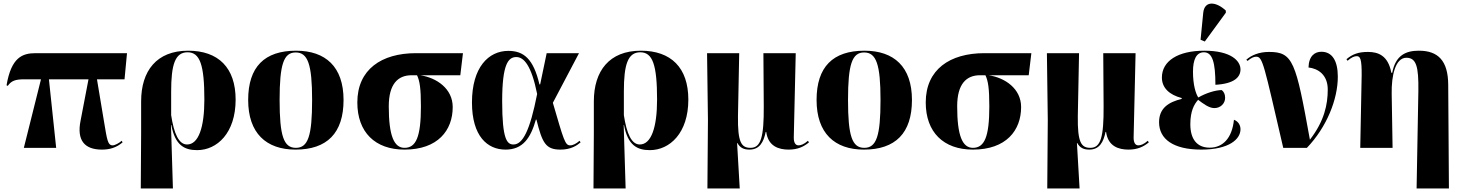

<svg xmlns="http://www.w3.org/2000/svg" viewBox="-20 -837 8287 1087"><path d="M115 0H298L257 -388H481L436 -153C414 -43 458 10 557 10C599 10 638 0 674 -31L669 -40C655 -27 630 -14 618 -14C589 -14 586 -48 569 -148L529 -388H685L699 -536H182C106 -536 44 -512 17 -354L24 -351C44 -380 68 -388 117 -388H212Z M777 230H959L948 -129H950C971 -14 1025 13 1096 13C1209 13 1314 -84 1314 -273C1314 -454 1216 -550 1045 -550C867 -550 779 -436 779 -263V-84ZM1039 -19C993 -19 965 -79 949 -185V-319C949 -471 971 -541 1042 -541C1112 -541 1137 -470 1137 -273C1137 -116 1104 -19 1039 -19Z M1653 10C1831 10 1925 -83 1925 -271C1925 -459 1823 -550 1656 -550C1478 -550 1385 -459 1385 -271C1385 -83 1487 10 1653 10ZM1655 0C1586 0 1563 -67 1563 -271C1563 -473 1586 -540 1654 -540C1723 -540 1747 -473 1747 -271C1747 -67 1724 0 1655 0Z M2270 10C2459 10 2543 -99 2543 -231C2543 -335 2452 -397 2359 -411H2586L2601 -536H2335C2140 -536 2003 -444 2003 -257C2003 -89 2103 10 2270 10ZM2270 0C2211 0 2181 -68 2181 -235C2181 -363 2234 -411 2310 -411H2341C2356 -379 2363 -339 2363 -234C2363 -61 2335 0 2270 0Z M2842 10C2940 10 2984 -55 3014 -160H3017C3050 -28 3069 10 3153 10C3212 10 3246 -13 3267 -31L3261 -40C3243 -24 3224 -14 3208 -14C3179 -14 3172 -43 3110 -255L3258 -536H3075L3038 -359H3034C3000 -505 2944 -549 2858 -549C2745 -549 2652 -455 2652 -257C2652 -65 2740 10 2842 10ZM2887 -19C2851 -19 2823 -46 2823 -264C2823 -473 2857 -514 2903 -514C2945 -514 2988 -469 3021 -305C2980 -96 2939 -19 2887 -19Z M3340 230H3522L3511 -129H3513C3534 -14 3588 13 3659 13C3772 13 3877 -84 3877 -273C3877 -454 3779 -550 3608 -550C3430 -550 3342 -436 3342 -263V-84ZM3602 -19C3556 -19 3528 -79 3512 -185V-319C3512 -471 3534 -541 3605 -541C3675 -541 3700 -470 3700 -273C3700 -116 3667 -19 3602 -19Z M3985 230H4168L4153 -27H4155C4170 0 4191 10 4223 10C4280 10 4303 -32 4315 -90H4318C4329 -8 4390 10 4445 10C4497 10 4531 -7 4560 -31L4554 -40C4532 -20 4513 -14 4501 -14C4485 -14 4473 -27 4474 -61L4485 -536H4302L4304 -235C4305 -61 4288 0 4229 0C4177 0 4156 -31 4158 -180L4165 -536H3983L3988 -157Z M4871 10C5049 10 5143 -83 5143 -271C5143 -459 5041 -550 4874 -550C4696 -550 4603 -459 4603 -271C4603 -83 4705 10 4871 10ZM4873 0C4804 0 4781 -67 4781 -271C4781 -473 4804 -540 4872 -540C4941 -540 4965 -473 4965 -271C4965 -67 4942 0 4873 0Z M5488 10C5677 10 5761 -99 5761 -231C5761 -335 5670 -397 5577 -411H5804L5819 -536H5553C5358 -536 5221 -444 5221 -257C5221 -89 5321 10 5488 10ZM5488 0C5429 0 5399 -68 5399 -235C5399 -363 5452 -411 5528 -411H5559C5574 -379 5581 -339 5581 -234C5581 -61 5553 0 5488 0Z M5909 230H6092L6077 -27H6079C6094 0 6115 10 6147 10C6204 10 6227 -32 6239 -90H6242C6253 -8 6314 10 6369 10C6421 10 6455 -7 6484 -31L6478 -40C6456 -20 6437 -14 6425 -14C6409 -14 6397 -27 6398 -61L6409 -536H6226L6228 -235C6229 -61 6212 0 6153 0C6101 0 6080 -31 6082 -180L6089 -536H5907L5912 -157Z M6801 -602 6920 -765V-777C6866 -828 6799 -836 6792 -764L6777 -612ZM6781 10C6940 10 7003 -50 7003 -105C7003 -127 6992 -149 6966 -159C6955 -51 6900 -1 6829 -1C6755 -1 6719 -51 6719 -134C6719 -207 6740 -246 6763 -272C6791 -251 6824 -225 6855 -225C6890 -225 6916 -251 6916 -283C6916 -305 6908 -318 6897 -327C6861 -327 6807 -310 6764 -285C6749 -308 6734 -358 6734 -431C6734 -498 6752 -541 6796 -541C6844 -541 6861 -484 6861 -357C6969 -363 7003 -401 7003 -444C7003 -492 6950 -550 6798 -550C6648 -550 6558 -491 6558 -398C6558 -339 6601 -300 6670 -282V-277C6596 -259 6542 -225 6542 -145C6542 -50 6622 10 6781 10Z M7245 0H7379C7491 -117 7554 -274 7554 -403C7554 -493 7522 -544 7461 -544C7424 -544 7390 -521 7388 -455C7442 -449 7497 -414 7497 -330C7497 -246 7478 -152 7396 -46C7316 -489 7301 -543 7164 -543C7108 -543 7064 -524 7036 -499L7043 -492C7064 -510 7079 -516 7092 -516C7129 -516 7135 -474 7245 0Z M8000 230H8183L8179 -358C8178 -493 8122 -550 8013 -550C7940 -550 7881 -525 7862 -425H7857C7839 -523 7782 -543 7725 -543C7669 -543 7637 -530 7603 -502L7609 -493C7632 -513 7648 -519 7661 -519C7680 -519 7690 -506 7689 -410L7681 0H7864L7859 -305C7857 -410 7880 -510 7942 -510C7998 -510 8012 -461 8010 -322Z"/></svg>

Font: Noto Serif Display ExtraBold
Style: Regular
Weight: 800
Designer: Monotype Design Team
Foundry: Monotype Imaging Inc.
Version: Version 2.009